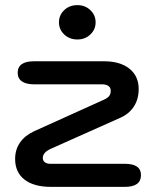

<svg xmlns="http://www.w3.org/2000/svg" viewBox="-20 -729 609 749"><path d="M39 -109Q39 -146 58.5 -173.5Q78 -201 113 -217L383 -339Q399 -346 405.5 -354Q412 -362 412 -375Q412 -387 403 -393.5Q394 -400 379 -400H113Q82 -400 65.5 -411.5Q49 -423 49 -445Q49 -490 113 -490H385Q449 -490 485 -461Q521 -432 521 -382Q521 -342 502 -313Q483 -284 448 -269L177 -148Q147 -134 147 -113Q147 -102 155 -96Q163 -90 176 -90H467Q530 -90 530 -46Q530 0 467 0H179Q112 0 75.5 -28.5Q39 -57 39 -109ZM210 -642Q210 -670 230.5 -689.5Q251 -709 282 -709Q312 -709 332.5 -689.5Q353 -670 353 -642Q353 -614 332.5 -594.5Q312 -575 282 -575Q251 -575 230.5 -594.5Q210 -614 210 -642Z"/></svg>

Font: Kodchasan SemiBold
Style: Regular
Weight: 600
Version: Version 1.000; ttfautohint (v1.6)